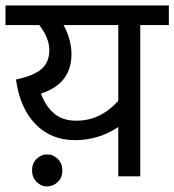

<svg xmlns="http://www.w3.org/2000/svg" viewBox="-20 -642 635 699"><path d="M240.2 -445.3Q240.2 -336.9 128.9 -301.3Q148.4 -251 179.7 -226.6Q210.9 -202.1 258.8 -202.6Q345.2 -202.6 410.6 -274.9V-550.8H211.4Q240.2 -497.1 240.2 -445.3ZM159.7 -459Q159.7 -502.9 123 -550.8H0V-622.1H594.7V-550.8H490.7V0H410.6V-179.7Q339.4 -131.8 252.9 -131.8Q166 -131.8 109.4 -189.9Q52.7 -248 38.1 -352.5Q102.5 -366.2 130.9 -390.6Q159.2 -415 159.7 -459ZM151.9 -79.6Q166 -80.1 178.7 -72.3Q207 -55.2 207 -21Q207 12.7 178.7 29.3Q166 36.6 151.4 36.6Q136.7 37.1 125 29.3Q96.7 12.2 96.7 -21.5Q96.7 -55.7 124.5 -72.3Q137.2 -80.1 151.9 -79.6Z"/></svg>

Font: NotoSans
Style: Regular
Weight: 400
Designer: Monotype Design team
Foundry: Monotype Imaging Inc.
Version: Version 1.04